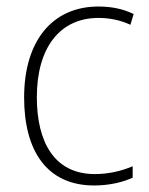

<svg xmlns="http://www.w3.org/2000/svg" viewBox="-20 -559 457 589"><path d="M269 10C315 10 357 0 387 -14V-49C352 -34 312 -25 271 -25C146 -25 93 -124 93 -261C93 -413 164 -504 282 -504C314 -504 348 -498 380 -483L390 -516C359 -531 324 -539 282 -539C141 -539 54 -434 54 -260C54 -96 124 10 269 10Z"/></svg>

Font: Noto Sans Devanagari UI SemiCondensed ExtraLight
Style: Regular
Weight: 200
Width: 4
Designer: Jelle Bosma - Monotype Design Team
Foundry: Monotype Imaging Inc.
Version: Version 2.004